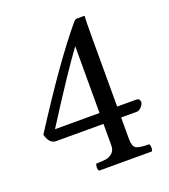

<svg xmlns="http://www.w3.org/2000/svg" viewBox="-116 -694 683 778"><g transform="rotate(-20 225.0 -305.0)"><path d="M260 -507Q197 -422 68 -219H260ZM418 -219Q434 -219 434 -203Q434 -194 424 -183Q414 -172 404 -172H336V-80Q336 -47 350 -39Q364 -31 406 -31Q410 -25 410 -14Q410 -6 406 0H296H178Q174 -6 174 -14Q174 -25 178 -31Q205 -31 220 -33.5Q235 -36 247.5 -47Q260 -58 260 -80V-172H56Q27 -172 16 -214Q180 -470 288 -599Q297 -610 304 -610H336L338 -608Q336 -600 336 -511V-219Z"/></g></svg>

Font: Triodion Unicode
Style: Normal
Weight: 400
Version: Version 1.1